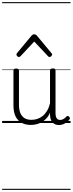

<svg xmlns="http://www.w3.org/2000/svg" viewBox="-20 -1161 686 1812"><path d="M270 18Q222 18 185 -1.5Q148 -21 127.5 -61.5Q107 -102 107 -166V-496Q107 -505 113 -509.5Q119 -514 132 -514Q146 -514 152.5 -509.5Q159 -505 159 -496V-171Q159 -127 171.5 -95.5Q184 -64 210 -47Q236 -30 277 -30Q306 -30 333 -39Q360 -48 383 -66.5Q406 -85 424 -115Q442 -145 452 -186V-496Q452 -506 458.5 -510.5Q465 -515 479 -515Q492 -515 498 -510.5Q504 -506 504 -496V-93Q504 -73 508.5 -58.5Q513 -44 523 -36.5Q533 -29 547 -29Q557 -29 567 -32.5Q577 -36 587 -43Q597 -50 607 -61Q613 -67 620 -66.5Q627 -66 633 -59Q638 -54 639.5 -47Q641 -40 636 -34Q625 -19 609 -7Q593 5 575 12Q557 19 537 19Q517 19 502 13Q487 7 476 -5Q465 -17 459 -35Q453 -53 452 -76V-97Q437 -63 415.5 -41Q394 -19 370 -6Q346 7 320.5 12.5Q295 18 270 18ZM158 -623Q150 -623 142.5 -631Q135 -639 135 -647Q135 -649 136 -652Q137 -655 140 -659L278 -825Q283 -831 288.5 -834Q294 -837 303 -837Q312 -837 317.5 -834Q323 -831 328 -825L466 -659Q470 -655 471 -652Q472 -649 472 -647Q472 -639 464 -631Q456 -623 448 -623Q443 -623 439.5 -625.5Q436 -628 432 -632L303 -769L175 -632Q171 -628 167 -625.5Q163 -623 158 -623ZM0 621H646V631H0ZM0 -20H646V0H0ZM0 -505H646V-500H0ZM0 -1141H646V-1131H0Z"/></svg>

Font: Playwrite BR Guides
Style: Regular
Weight: 400
Designer: Veronika Burian, José Scaglione
Foundry: TypeTogether
Version: Version 1.003